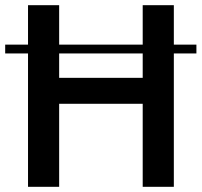

<svg xmlns="http://www.w3.org/2000/svg" viewBox="-20 -720 777 740"><path d="M88 -514H0V-548H88V-700H208V-548H530V-700H650V-548H737V-514H650V0H530V-320H208V0H88ZM530 -514H208V-420H530Z"/></svg>

Font: Moderustic Med
Style: Regular
Weight: 500
Designer: Tural Alisoy
Foundry: TAFT Foundry
Version: Version 2.110